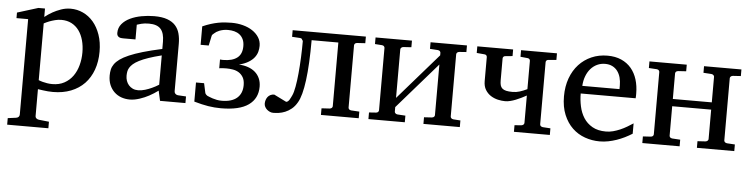

<svg xmlns="http://www.w3.org/2000/svg" viewBox="-44 -703 4409 1129"><g transform="rotate(5 2160.0 -138.0)"><path d="M424.8 -243.2Q424.8 -281.7 415.8 -314.9Q406.7 -348.1 389.2 -372.3Q371.6 -396.5 345.5 -410.2Q319.3 -423.8 285.2 -423.8Q266.1 -423.8 247.8 -418.9Q229.5 -414.1 215.3 -408.7Q198.7 -402.3 183.1 -394V-59.1Q194.8 -54.2 208 -50.8Q219.2 -47.9 233.9 -45.4Q248.5 -43 264.2 -43Q305.2 -43 335.4 -59.6Q365.7 -76.2 385.5 -104Q405.3 -131.8 415 -168Q424.8 -204.1 424.8 -243.2ZM524.9 -256.8Q524.9 -198.2 507.6 -150.1Q490.2 -102.1 457.8 -68.1Q425.3 -34.2 378.2 -15.6Q331.1 2.9 272 2.9Q258.3 2.9 242.7 1.7Q227.1 0.5 213.9 -1.5Q198.2 -3.4 183.1 -5.9V151.9Q183.1 161.1 189.5 166.5Q195.8 171.9 205.1 172.9L264.2 179.2V217.8H21V179.2L68.8 172.9Q78.1 171.9 84 166.5Q89.8 161.1 89.8 151.9V-411.1H21V-443.8L144 -481.9H183.1V-432.1Q204.6 -449.2 229 -462.9Q250 -474.6 277.3 -484.4Q304.7 -494.1 334 -494.1Q372.6 -494.1 407.2 -478Q441.9 -461.9 468 -431.4Q494.1 -400.9 509.5 -356.7Q524.9 -312.5 524.9 -256.8Z M891.1 -267.1Q846.2 -255.9 814.2 -244.9Q782.2 -233.9 760.3 -222.7Q738.3 -211.4 725.6 -200.2Q712.9 -189 706.1 -177.5Q699.2 -166 697.3 -154.1Q695.3 -142.1 695.3 -129.9Q695.3 -114.3 700.2 -100.1Q705.1 -85.9 714.6 -75Q724.1 -64 738 -57.4Q752 -50.8 770 -50.8Q790 -50.8 811.5 -57.4Q833 -64 850.6 -72.3Q871.1 -81.5 891.1 -94.2ZM904.3 0 891.1 -59.1Q865.2 -40 837.9 -25.4Q826.2 -19 812.5 -13.2Q798.8 -7.3 784.7 -2.7Q770.5 2 755.6 4.9Q740.7 7.8 726.1 7.8Q699.2 7.8 675.5 -0.7Q651.9 -9.3 634.3 -26.1Q616.7 -43 606.4 -67.1Q596.2 -91.3 596.2 -123Q596.2 -141.6 599.9 -158.2Q603.5 -174.8 614.5 -190.4Q625.5 -206.1 645.5 -220.5Q665.5 -234.9 698.2 -249Q731 -263.2 778.3 -277.1Q825.7 -291 891.1 -305.2V-348.1Q891.1 -398.4 869.9 -422.6Q848.6 -446.8 800.3 -446.8Q773.9 -446.8 755.4 -441.9Q736.8 -437 729 -434.1V-347.2H656.2Q649.4 -347.2 642.8 -348.1Q636.2 -349.1 630.9 -352.3Q625.5 -355.5 622.3 -361.1Q619.1 -366.7 619.1 -376Q619.1 -406.7 637.7 -429Q656.2 -451.2 686 -465.3Q715.8 -479.5 752.9 -486.3Q790 -493.2 827.1 -493.2Q873.5 -493.2 904.1 -482.2Q934.6 -471.2 952.4 -451.4Q970.2 -431.6 977.5 -404.3Q984.9 -377 984.9 -344.2V-64Q984.9 -54.7 991 -48.8Q997.1 -43 1005.9 -42L1054.2 -39.1V0Z M1480.5 -133.8Q1480.5 -64 1427 -25.9Q1373.5 12.2 1264.2 12.2Q1244.6 12.2 1226.6 10.7Q1208.5 9.3 1189.7 6.3Q1170.9 3.4 1150.4 -1.5Q1129.9 -6.3 1105.5 -13.2V-126H1153.3L1165.5 -69.8Q1166.5 -65.4 1170.9 -60.5Q1175.3 -55.7 1178.2 -54.2Q1182.6 -52.2 1191.2 -48.6Q1199.7 -44.9 1211.2 -41.3Q1222.7 -37.6 1236.3 -34.9Q1250 -32.2 1265.1 -32.2Q1324.7 -32.2 1355.5 -59.1Q1386.2 -85.9 1386.2 -134.8Q1386.2 -163.1 1376 -180.7Q1365.7 -198.2 1349.9 -208Q1334 -217.8 1314.7 -220.9Q1295.4 -224.1 1277.3 -224.1Q1266.1 -224.1 1258.1 -223.6Q1250 -223.1 1244.6 -222.7Q1238.3 -221.7 1234.4 -221.2V-272.9Q1237.8 -272.5 1241.2 -272.5Q1244.1 -272 1247.6 -272H1254.4Q1306.2 -272 1335.2 -293.9Q1364.3 -315.9 1364.3 -362.8Q1364.3 -386.7 1356.4 -403.3Q1348.6 -419.9 1335.2 -430.4Q1321.8 -440.9 1304 -445.6Q1286.1 -450.2 1266.1 -450.2Q1251 -450.2 1238.3 -447.5Q1225.6 -444.8 1215.8 -440.9Q1206.1 -437 1198.7 -432.4Q1191.4 -427.7 1187.5 -423.8Q1184.1 -420.9 1179.2 -416.7Q1174.3 -412.6 1173.3 -407.2L1161.1 -349.1H1113.3V-458Q1138.7 -469.2 1161.4 -476.3Q1184.1 -483.4 1204.8 -487.3Q1225.6 -491.2 1245.1 -492.7Q1264.6 -494.1 1284.2 -494.1Q1319.3 -494.1 1351.3 -485.6Q1383.3 -477.1 1407.2 -461.2Q1431.2 -445.3 1445.3 -423.1Q1459.5 -400.9 1459.5 -373Q1459.5 -356.4 1455.1 -339.1Q1450.7 -321.8 1438.7 -305.7Q1426.8 -289.6 1405 -275.9Q1383.3 -262.2 1348.1 -252.9Q1377.9 -251.5 1402.3 -242.9Q1426.8 -234.4 1444.1 -219.2Q1461.4 -204.1 1470.9 -182.6Q1480.5 -161.1 1480.5 -133.8Z M1854 0V-39.1L1902.3 -42Q1910.6 -43 1914.8 -47.6Q1918.9 -52.2 1918.9 -57.1V-433.1H1761.2Q1761.2 -289.6 1749 -196Q1736.8 -102.5 1713.4 -63Q1699.2 -38.1 1680.9 -23.2Q1662.6 -8.3 1643.3 -0.5Q1624 7.3 1605.7 9.8Q1587.4 12.2 1573.2 12.2Q1563 12.2 1553.5 8.1Q1543.9 3.9 1536.1 -2.9Q1528.3 -9.8 1523.7 -18.8Q1519 -27.8 1519 -38.1Q1519 -48.3 1522.2 -58.6Q1525.4 -68.8 1531.5 -76.9Q1537.6 -85 1547.4 -90.1Q1557.1 -95.2 1570.3 -95.2L1643.1 -59.1Q1648.9 -59.1 1653.8 -63.2Q1658.7 -67.4 1662.6 -73.5Q1666.5 -79.6 1669.9 -86.9Q1673.3 -94.2 1676.3 -100.1Q1684.6 -117.7 1690.9 -152.6Q1697.3 -187.5 1701.4 -231.7Q1705.6 -275.9 1707.8 -326.2Q1710 -376.5 1710 -424.8Q1706.1 -428.2 1703.9 -433.6Q1701.7 -439 1693.4 -439.9L1645 -442.9V-481.9H2077.1V-442.9L2028.3 -439.9Q2020 -439 2016.1 -434.3Q2012.2 -429.7 2012.2 -424.8V-57.1Q2012.2 -52.2 2016.1 -47.6Q2020 -43 2028.3 -42L2077.1 -39.1V0Z M2459 0V-39.1L2504.9 -42Q2514.2 -43 2518.1 -47.6Q2522 -52.2 2522 -57.1V-356L2285.2 -84V-57.1Q2285.2 -52.2 2289.6 -47.6Q2293.9 -43 2302.2 -42L2349.1 -39.1V0H2134.3V-39.1L2176.3 -42Q2184.6 -43 2188.2 -47.6Q2191.9 -52.2 2191.9 -57.1V-424.8Q2191.9 -429.7 2188.2 -434.3Q2184.6 -439 2176.3 -439.9L2134.3 -442.9V-481.9H2349.1V-442.9L2302.2 -439.9Q2293.9 -439 2289.6 -434.3Q2285.2 -429.7 2285.2 -424.8V-138.2L2522 -410.2V-424.8Q2522 -429.7 2518.1 -434.3Q2514.2 -439 2504.9 -439.9L2459 -442.9V-481.9H2673.8V-442.9L2631.8 -439.9Q2623.5 -439 2619.4 -434.3Q2615.2 -429.7 2615.2 -424.8V-57.1Q2615.2 -52.2 2619.4 -47.6Q2623.5 -43 2631.8 -42L2673.8 -39.1V0Z M2993.2 0V-39.1L3033.2 -42Q3040.5 -43 3045.4 -47.1Q3050.3 -51.3 3050.3 -58.1V-219.2Q3036.1 -211.4 3020 -203.4Q3003.9 -195.3 2987.5 -189Q2971.2 -182.6 2955.3 -178.7Q2939.5 -174.8 2926.3 -174.8Q2905.8 -174.8 2883.1 -179.9Q2860.4 -185.1 2840.8 -197.5Q2821.3 -210 2808.6 -230.7Q2795.9 -251.5 2795.9 -282.2V-423.8Q2795.9 -430.7 2791.3 -434.8Q2786.6 -439 2779.3 -439L2734.9 -442.9V-481.9H2946.3V-442.9L2906.2 -439Q2898.4 -439 2893.8 -434.8Q2889.2 -430.7 2889.2 -423.8V-294.9Q2889.2 -277.8 2892.3 -266.1Q2895.5 -254.4 2903.8 -247.1Q2912.1 -239.7 2926.8 -236.3Q2941.4 -232.9 2964.8 -232.9Q2986.3 -232.9 3006.6 -239.3Q3026.9 -245.6 3050.3 -256.8V-423.8Q3050.3 -430.7 3045.4 -434.8Q3040.5 -439 3033.2 -439L2993.2 -442.9V-481.9H3205.1V-442.9L3160.2 -439Q3152.3 -439 3147.7 -434.8Q3143.1 -430.7 3143.1 -423.8V-58.1Q3143.1 -51.3 3147.7 -47.1Q3152.3 -43 3160.2 -42L3205.1 -39.1V0Z M3689.9 -49.8Q3668.9 -36.6 3646.2 -25.4Q3623.5 -14.2 3599.4 -5.9Q3575.2 2.4 3550.3 7.3Q3525.4 12.2 3500 12.2Q3454.6 12.2 3412.6 -2.7Q3370.6 -17.6 3338.6 -48.1Q3306.6 -78.6 3287.4 -125Q3268.1 -171.4 3268.1 -233.9Q3268.1 -292.5 3285.6 -340.6Q3303.2 -388.7 3334.5 -422.6Q3365.7 -456.5 3408.7 -475.3Q3451.7 -494.1 3502.9 -494.1Q3549.3 -494.1 3584.5 -478.5Q3619.6 -462.9 3643.1 -435.1Q3666.5 -407.2 3678.2 -369.4Q3689.9 -331.5 3689.9 -287.1V-273.4Q3689.9 -265.6 3689 -258.8H3364.7Q3364.7 -220.7 3372.8 -183.1Q3380.9 -145.5 3399.9 -115.7Q3418.9 -85.9 3451.2 -67.4Q3483.4 -48.8 3531.7 -48.8Q3553.2 -48.8 3574.2 -54.4Q3595.2 -60.1 3615.5 -68.8Q3635.7 -77.6 3654.3 -88.6Q3672.9 -99.6 3689.9 -110.8ZM3589.8 -326.2Q3589.8 -351.1 3584 -372.6Q3578.1 -394 3566.2 -410.2Q3554.2 -426.3 3535.9 -435.5Q3517.6 -444.8 3492.7 -444.8Q3467.8 -444.8 3446.3 -434.8Q3424.8 -424.8 3408.4 -406.5Q3392.1 -388.2 3382.1 -362.3Q3372.1 -336.4 3370.1 -304.2H3589.8Z M4073.2 0V-39.1L4120.1 -42Q4128.4 -43 4132.8 -47.6Q4137.2 -52.2 4137.2 -57.1V-231H3907.2V-57.1Q3907.2 -52.2 3911.1 -47.6Q3915 -43 3924.3 -42L3971.2 -39.1V0H3751V-39.1L3798.3 -42Q3806.6 -43 3810.3 -47.6Q3814 -52.2 3814 -57.1V-424.8Q3814 -429.7 3810.3 -434.3Q3806.6 -439 3798.3 -439.9L3751 -442.9V-481.9H3971.2V-442.9L3924.3 -439.9Q3915 -439 3911.1 -434.3Q3907.2 -429.7 3907.2 -424.8V-273.9H4137.2V-424.8Q4137.2 -429.7 4132.8 -434.3Q4128.4 -439 4120.1 -439.9L4073.2 -442.9V-481.9H4293.9V-442.9L4247.1 -439.9Q4238.8 -439 4234.4 -434.3Q4230 -429.7 4230 -424.8V-57.1Q4230 -52.2 4234.4 -47.6Q4238.8 -43 4247.1 -42L4293.9 -39.1V0Z"/></g></svg>

Font: Charis SIL Cyr
Style: Regular
Weight: 400
Foundry: SIL International
Version: Version 5.000